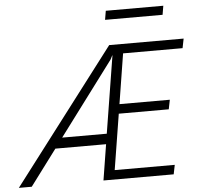

<svg xmlns="http://www.w3.org/2000/svg" viewBox="-91 -955 1056 1016"><g transform="rotate(-5 437.0 -447.0)"><path d="M790.5 0H417.5L448 -190H178.5L36.5 0H-32L510 -711H905.5L895.5 -661H579.5L537 -395H804.5L794.5 -345H529L481.5 -49.5H800.5ZM456.5 -245 522.5 -655 521.5 -655.5 510.5 -634 219.5 -245ZM805.5 -846H500L508 -893.5H813.5Z"/></g></svg>

Font: Roberto Sans Light
Style: Italic
Weight: 300
Italic angle: -11°
Designer: Google
Version: Version 1.00;June 11, 2020;FontCreator 12.0.0.2522 64-bit; t